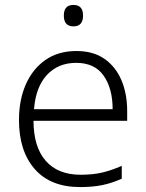

<svg xmlns="http://www.w3.org/2000/svg" viewBox="-20 -815 592 779"><path d="M290 -608Q358 -608 403.5 -576.5Q449 -545 472.5 -490Q496 -435 496 -364V-325H116Q116 -219 165.5 -162.5Q215 -106 307 -106Q356 -106 393 -114.5Q430 -123 474 -142V-90Q434 -72 395 -64Q356 -56 305 -56Q185 -56 121 -129Q57 -202 57 -328Q57 -409 84.5 -472Q112 -535 164 -571.5Q216 -608 290 -608ZM289 -560Q216 -560 170.5 -511Q125 -462 118 -372H437Q437 -456 400.5 -508Q364 -560 289 -560ZM278 -795Q317 -795 317 -752Q317 -708 278 -708Q239 -708 239 -752Q239 -795 278 -795Z"/></svg>

Font: Noto Sans Malayalam UI Light
Style: Regular
Weight: 300
Designer: Jelle Bosma - Monotype Design Team
Foundry: Monotype Imaging Inc.
Version: Version 2.104; ttfautohint (v1.8.4.7-5d5b)